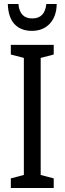

<svg xmlns="http://www.w3.org/2000/svg" viewBox="-20 -938 323 958"><path d="M248 0H34V-48L99 -65V-649L34 -666V-714H248V-666L183 -649V-65L248 -48ZM263 -918Q262 -856 228.5 -820Q195 -784 139 -784Q84 -784 52.5 -817.5Q21 -851 19 -918H72Q78 -846 141 -846Q204 -846 211 -918Z"/></svg>

Font: Noto Sans ExtraCondensed
Style: Regular
Weight: 400
Width: 2
Designer: Monotype Design Team
Foundry: Monotype Imaging Inc.
Version: Version 2.013; ttfautohint (v1.8.4.7-5d5b)